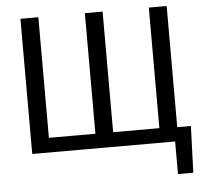

<svg xmlns="http://www.w3.org/2000/svg" viewBox="-58 -773 1086 1006"><g transform="rotate(-5 484.5 -270.0)"><path d="M180.2 -710.9H85.9V0H837.4V171.4H918L926.8 -73.7H855V-710.9H761.2V-76.7H518.1V-710.9H424.8V-76.7H180.2Z"/></g></svg>

Font: FAU Chimera
Style: Regular
Weight: 400
Version: Version 1.002;hotconv 1.0.117;makeotfexe 2.5.65602